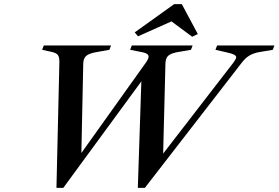

<svg xmlns="http://www.w3.org/2000/svg" viewBox="-20 -892 1342 925"><path d="M1302 -673 1294 -652 1229 -641Q1201 -636 1181 -624Q1161 -612 1144 -589L678 13H644L661 -500L285 13H252L266 -589Q267 -615 259.5 -626Q252 -637 229 -642L183 -652L191 -673H515L507 -652L445 -641Q409 -635 395 -622.5Q381 -610 381 -583L372 -155L679 -585Q696 -608 696 -619Q696 -634 668 -640L607 -652L615 -673H908L900 -652L830 -640Q802 -634 790 -623Q778 -612 777 -586L766 -152L1105 -591Q1118 -609 1118 -616Q1118 -623 1108 -628.5Q1098 -634 1075 -639L1018 -652L1026 -673ZM629 -736 819 -872H856L933 -728L906 -715L806 -789L645 -717Z"/></svg>

Font: Ibarra Real Nova
Style: Italic
Weight: 400
Italic angle: -22°
Designer: Jose Maria Ribagorda & Octavio Pardo
Foundry: Octavio Pardo
Version: Version 1.014